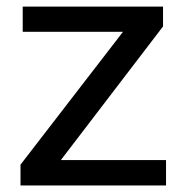

<svg xmlns="http://www.w3.org/2000/svg" viewBox="-20 -570 560 590"><path d="M43 -64 357.9 -472.2H49.8V-549.8H481V-488.8L167 -78.1H490.2V0H43Z"/></svg>

Font: ø
Style: ø
Weight: 400
Designer: Samuel Oakes
Foundry: Samuel Oakes
Version: Version 1.000;PS 001.000;hotconv 1.0.88;makeotf.lib2.5.64775